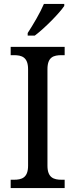

<svg xmlns="http://www.w3.org/2000/svg" viewBox="-20 -951 381 971"><path d="M120 -784V-771H156C208 -810 282 -886 305 -921V-931H202C183 -886 148 -827 120 -784ZM34 0H307V-42H292C252 -42 220 -52 220 -113V-601C220 -663 251 -672 292 -672H307V-714H34V-672H50C89 -672 122 -663 122 -601V-113C122 -51 89 -42 50 -42H34Z"/></svg>

Font: Noto Serif Bengali SemiCondensed
Style: Regular
Weight: 400
Width: 4
Designer: Juan Bruce, Universal Thirst, Indian Type Foundry and the Monotype Design Team.
Foundry: Monotype Imaging Inc.
Version: Version 2.003